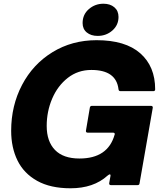

<svg xmlns="http://www.w3.org/2000/svg" viewBox="-20 -995 867 1032"><path d="M40 -292Q40 -427 98.5 -538.5Q157 -650 262 -714.5Q367 -779 499 -779Q654 -779 734 -708.5Q814 -638 814 -515Q814 -505 804 -505H628Q618 -505 617 -515Q605 -619 471 -619Q399 -619 344.5 -576.5Q290 -534 260.5 -465Q231 -396 231 -318Q231 -235 275.5 -189Q320 -143 407 -143Q560 -143 596 -271L597 -274Q597 -282 587 -282H451Q446 -282 443.5 -285Q441 -288 442 -293L463 -417Q465 -426 474 -426H792Q797 -426 799.5 -423Q802 -420 801 -415L730 -9Q729 0 719 0H576Q571 0 568.5 -3Q566 -6 567 -11L574 -50V-53Q574 -58 570 -58Q567 -58 558 -51Q483 17 359 17Q251 17 179.5 -23Q108 -63 74 -132.5Q40 -202 40 -292ZM424 -871Q424 -917 457.5 -946Q491 -975 536 -975Q572 -975 594.5 -956Q617 -937 617 -904Q617 -860 584 -831Q551 -802 505 -802Q469 -802 446.5 -820.5Q424 -839 424 -871Z"/></svg>

Font: Open Sauce Two Black Italic
Style: Regular
Weight: 900
Italic angle: -10°
Designer: Alfredo Marco Pradil
Foundry: Creative Sauce Fz LLC
Version: Version 1.477